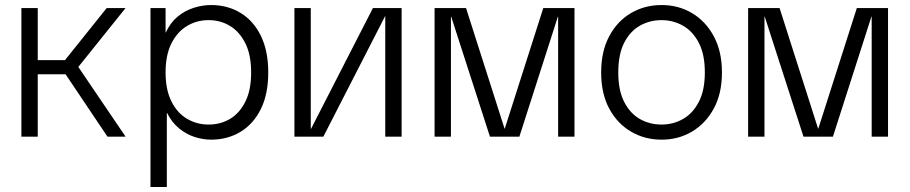

<svg xmlns="http://www.w3.org/2000/svg" viewBox="-20 -543 3615 763"><path d="M407 0 219 -280 404 -511H479L264 -243L279 -295L479 0ZM65 0V-511H130V0ZM94 -248V-304H251V-248Z M578 200V-511H638V-414H639Q657 -453 686 -477Q715 -501 750 -512Q785 -523 819 -523Q884 -523 935.5 -492Q987 -461 1016.5 -401Q1046 -341 1046 -255Q1046 -169 1016.5 -109.5Q987 -50 935.5 -19Q884 12 819 12Q787 12 754 1.5Q721 -9 692 -32.5Q663 -56 644 -94H643V200ZM809 -48Q856 -48 894 -70.5Q932 -93 955 -139Q978 -185 978 -255Q978 -325 955 -371Q932 -417 894 -440Q856 -463 809 -463Q762 -463 723.5 -440Q685 -417 661.5 -371Q638 -325 638 -255Q638 -186 661.5 -139.5Q685 -93 724 -70.5Q763 -48 809 -48Z M1150 0V-511H1215V-31H1216L1462 -511H1576V0H1511V-480L1265 0Z M1707 0V-511H1832L1985 -32H1986L2139 -511H2263V0H2198V-477H2197L2044 0H1927L1773 -477H1772V0Z M2609 12Q2542 12 2487.5 -20Q2433 -52 2401 -111.5Q2369 -171 2369 -255Q2369 -339 2401 -399Q2433 -459 2487.5 -491Q2542 -523 2609 -523Q2676 -523 2730 -491Q2784 -459 2816.5 -399Q2849 -339 2849 -255Q2849 -171 2816.5 -111.5Q2784 -52 2730 -20Q2676 12 2609 12ZM2609 -48Q2655 -48 2694 -70Q2733 -92 2757 -138Q2781 -184 2781 -255Q2781 -327 2757 -373Q2733 -419 2694 -441Q2655 -463 2609 -463Q2562 -463 2523 -441Q2484 -419 2460.5 -373Q2437 -327 2437 -255Q2437 -184 2460.5 -138Q2484 -92 2523 -70Q2562 -48 2609 -48Z M2953 0V-511H3078L3231 -32H3232L3385 -511H3509V0H3444V-477H3443L3290 0H3173L3019 -477H3018V0Z"/></svg>

Font: TikTok Sans 24pt Light
Style: Regular
Weight: 300
Version: Version 4.000